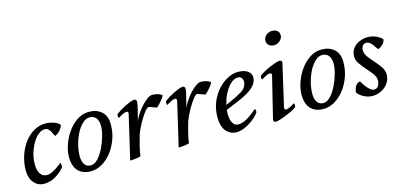

<svg xmlns="http://www.w3.org/2000/svg" viewBox="-63 -1086 3146 1503"><g transform="rotate(-15 1510.0 -335.0)"><path d="M262 -400Q236 -400 212.5 -382Q189 -364 170 -335.5Q151 -307 137.5 -272.5Q124 -238 119 -206Q116 -187 115 -160Q114 -133 120 -108.5Q126 -84 142 -66.5Q158 -49 188 -49Q207 -49 228 -59Q249 -69 267 -81Q285 -93 297.5 -103Q310 -113 310 -113Q312 -113 314 -108Q316 -103 316 -93Q316 -89 316 -84.5Q316 -80 315 -77Q285 -40 241 -14Q197 12 149 12Q98 12 66 -26Q34 -64 34 -125Q34 -181 51 -237.5Q68 -294 100 -339.5Q132 -385 177.5 -413.5Q223 -442 280 -442Q298 -442 317 -438Q336 -434 351.5 -428Q367 -422 378 -414Q389 -406 391 -398Q388 -381 369.5 -359.5Q351 -338 327 -328Q321 -335 316 -347.5Q311 -360 304 -371.5Q297 -383 287 -391.5Q277 -400 262 -400Z M538 -33Q568 -33 596 -63Q624 -93 645.5 -136.5Q667 -180 680.5 -227.5Q694 -275 694 -311Q694 -351 676 -375Q658 -399 623 -399Q594 -399 566.5 -373.5Q539 -348 518 -308Q497 -268 484 -219Q471 -170 471 -123Q471 -85 487 -59Q503 -33 538 -33ZM388 -141Q388 -186 406 -238.5Q424 -291 456 -336.5Q488 -382 532.5 -412Q577 -442 630 -442Q692 -442 731.5 -407Q771 -372 771 -303Q771 -238 749.5 -180.5Q728 -123 693.5 -80Q659 -37 615.5 -12.5Q572 12 529 12Q460 12 424 -27Q388 -66 388 -141Z M962 -143Q960 -134 955 -116.5Q950 -99 945 -79Q940 -59 936 -38.5Q932 -18 931 -2Q926 1 913 3.5Q900 6 886 7.5Q872 9 860 10Q848 11 844 11L927 -345Q929 -353 926.5 -359.5Q924 -366 915 -366Q901 -366 881.5 -356Q862 -346 844 -335Q840 -339 840 -351Q840 -359 841 -362Q842 -365 844 -368Q857 -378 877 -390.5Q897 -403 918 -413.5Q939 -424 959.5 -432Q980 -440 996 -442Q1002 -442 1008.5 -438Q1015 -434 1016 -420Q1016 -414 1012 -394Q1008 -374 1002 -350.5Q996 -327 990.5 -305.5Q985 -284 982 -274Q993 -299 1012.5 -328.5Q1032 -358 1055 -383Q1078 -408 1101.5 -425Q1125 -442 1143 -442Q1163 -442 1185 -436.5Q1207 -431 1221 -418Q1219 -409 1208.5 -394.5Q1198 -380 1186 -367Q1174 -354 1164.5 -345Q1155 -336 1154 -336L1096 -357H1090Q1080 -357 1061.5 -334Q1043 -311 1023 -278Q1003 -245 985.5 -208Q968 -171 962 -143Z M1355 -143Q1353 -134 1348 -116.5Q1343 -99 1338 -79Q1333 -59 1329 -38.5Q1325 -18 1324 -2Q1319 1 1306 3.5Q1293 6 1279 7.5Q1265 9 1253 10Q1241 11 1237 11L1320 -345Q1322 -353 1319.5 -359.5Q1317 -366 1308 -366Q1294 -366 1274.5 -356Q1255 -346 1237 -335Q1233 -339 1233 -351Q1233 -359 1234 -362Q1235 -365 1237 -368Q1250 -378 1270 -390.5Q1290 -403 1311 -413.5Q1332 -424 1352.5 -432Q1373 -440 1389 -442Q1395 -442 1401.5 -438Q1408 -434 1409 -420Q1409 -414 1405 -394Q1401 -374 1395 -350.5Q1389 -327 1383.5 -305.5Q1378 -284 1375 -274Q1386 -299 1405.5 -328.5Q1425 -358 1448 -383Q1471 -408 1494.5 -425Q1518 -442 1536 -442Q1556 -442 1578 -436.5Q1600 -431 1614 -418Q1612 -409 1601.5 -394.5Q1591 -380 1579 -367Q1567 -354 1557.5 -345Q1548 -336 1547 -336L1489 -357H1483Q1473 -357 1454.5 -334Q1436 -311 1416 -278Q1396 -245 1378.5 -208Q1361 -171 1355 -143Z M1677 -177Q1676 -172 1676 -168Q1676 -164 1676 -160Q1675 -143 1676.5 -123Q1678 -103 1684.5 -85.5Q1691 -68 1703 -56Q1715 -44 1736 -44Q1768 -44 1803.5 -63.5Q1839 -83 1891 -127Q1894 -125 1895.5 -118.5Q1897 -112 1897 -107Q1897 -104 1896.5 -102Q1896 -100 1896 -98Q1880 -76 1857 -56Q1834 -36 1808.5 -21Q1783 -6 1757.5 3Q1732 12 1711 12Q1679 12 1656 -0.5Q1633 -13 1618.5 -33.5Q1604 -54 1597.5 -81Q1591 -108 1591 -137Q1591 -206 1614.5 -262.5Q1638 -319 1674.5 -358.5Q1711 -398 1754 -420Q1797 -442 1836 -442Q1868 -442 1889 -435Q1910 -428 1922 -417Q1934 -406 1939 -393.5Q1944 -381 1944 -369Q1944 -343 1925 -314.5Q1906 -286 1853 -255Q1824 -238 1780.5 -220Q1737 -202 1677 -177ZM1684 -215Q1714 -230 1745 -243.5Q1776 -257 1813 -279Q1842 -295 1853.5 -316.5Q1865 -338 1865 -354Q1865 -374 1855 -387Q1845 -400 1822 -400Q1808 -400 1789.5 -390Q1771 -380 1751.5 -358Q1732 -336 1714 -301Q1696 -266 1684 -215Z M2115 -81Q2113 -73 2115.5 -66.5Q2118 -60 2127 -60Q2141 -60 2160.5 -70Q2180 -80 2198 -91Q2202 -87 2202 -75Q2202 -67 2201 -64Q2200 -61 2198 -58Q2184 -47 2161.5 -36Q2139 -25 2114.5 -15Q2090 -5 2066.5 2.5Q2043 10 2027 12Q2021 12 2013 8Q2005 4 2007 -10L2089 -345Q2091 -353 2088.5 -359.5Q2086 -366 2077 -366Q2063 -366 2043.5 -356Q2024 -346 2006 -335Q2002 -339 2002 -351Q2002 -359 2003 -362Q2004 -365 2006 -368Q2019 -378 2041 -390.5Q2063 -403 2087 -413.5Q2111 -424 2134 -432Q2157 -440 2173 -442Q2179 -442 2187 -438Q2195 -434 2193 -420ZM2109 -625Q2111 -648 2131 -665.5Q2151 -683 2177 -683Q2206 -683 2222 -668.5Q2238 -654 2236 -628Q2234 -606 2213.5 -588Q2193 -570 2167 -570Q2139 -570 2123 -585.5Q2107 -601 2109 -625Z M2423 -33Q2453 -33 2481 -63Q2509 -93 2530.5 -136.5Q2552 -180 2565.5 -227.5Q2579 -275 2579 -311Q2579 -351 2561 -375Q2543 -399 2508 -399Q2479 -399 2451.5 -373.5Q2424 -348 2403 -308Q2382 -268 2369 -219Q2356 -170 2356 -123Q2356 -85 2372 -59Q2388 -33 2423 -33ZM2273 -141Q2273 -186 2291 -238.5Q2309 -291 2341 -336.5Q2373 -382 2417.5 -412Q2462 -442 2515 -442Q2577 -442 2616.5 -407Q2656 -372 2656 -303Q2656 -238 2634.5 -180.5Q2613 -123 2578.5 -80Q2544 -37 2500.5 -12.5Q2457 12 2414 12Q2345 12 2309 -27Q2273 -66 2273 -141Z M2826 -355Q2826 -324 2846.5 -296.5Q2867 -269 2892 -241.5Q2917 -214 2937.5 -184.5Q2958 -155 2958 -121Q2958 -94 2946.5 -69.5Q2935 -45 2914.5 -27Q2894 -9 2866.5 2Q2839 13 2807 13Q2791 13 2774 8.5Q2757 4 2741 -4Q2725 -12 2711.5 -23Q2698 -34 2689 -47Q2691 -73 2703.5 -95.5Q2716 -118 2742 -123Q2748 -112 2758.5 -96Q2769 -80 2781 -66Q2793 -52 2806.5 -42Q2820 -32 2833 -32Q2858 -32 2869 -52Q2880 -72 2880 -94Q2880 -123 2859.5 -150Q2839 -177 2814 -205Q2789 -233 2768.5 -262Q2748 -291 2748 -323Q2748 -354 2761.5 -377Q2775 -400 2795.5 -414Q2816 -428 2840 -435Q2864 -442 2886 -442Q2909 -442 2928.5 -437Q2948 -432 2963 -424.5Q2978 -417 2989 -408.5Q3000 -400 3005 -393Q3004 -385 2999 -375Q2994 -365 2985.5 -356Q2977 -347 2966.5 -340Q2956 -333 2944 -330Q2938 -337 2930.5 -349.5Q2923 -362 2913.5 -373.5Q2904 -385 2892.5 -393.5Q2881 -402 2868 -402Q2845 -402 2835.5 -386Q2826 -370 2826 -355Z"/></g></svg>

Font: Lusitana
Style: Italic
Weight: 400
Italic angle: -12°
Designer: Ana Paula Megda
Foundry: Ana Paula Megda
Version: Version 1.000; ttfautohint (v1.1) -l 8 -r 50 -G 200 -x 14 -D